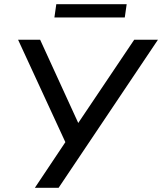

<svg xmlns="http://www.w3.org/2000/svg" viewBox="-20 -894 772 914"><path d="M146 0 301 -232V-196L66 -705H171L361 -290H340L619 -705H732L259 0ZM239 -811 248 -874H583L574 -811Z"/></svg>

Font: Nunito Sans 12pt SemiBold
Style: Italic
Weight: 600
Italic angle: -9°
Designer: Vernon Adams
Foundry: Vernon Adams
Version: Version 3.101;gftools[0.9.27]